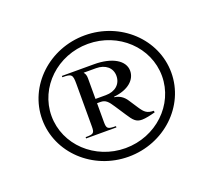

<svg xmlns="http://www.w3.org/2000/svg" viewBox="-88 -728 773 696"><g transform="rotate(-20 299.0 -380.0)"><path d="M50 -380C50 -250.8 161.6 -146 299 -146C436.4 -146 548 -250.8 548 -380C548 -509.2 436.4 -614 299 -614C161.6 -614 50 -509.2 50 -380ZM86 -380C86 -491 181.4 -581 299 -581C416.6 -581 512 -491 512 -380C512 -269 416.6 -179 299 -179C181.4 -179 86 -269 86 -380ZM171 -499C206.6 -499 210.5 -495 210.5 -459.5V-295.5C210.5 -269 207.1 -266 176 -266V-261H293V-266C261.1 -266 257 -269 257 -295.5V-367.5H270C290 -367.5 299 -357 314 -334L341 -293C358 -267 367 -255.5 390.5 -255.5C403.5 -255.5 424 -260 442 -265L440.9 -271.4C415.6 -271.4 405.9 -280.1 391.5 -302L368.5 -337C357.4 -354 342.5 -364 323 -366.5V-368.5C379.5 -374 410 -403 410 -437C410 -477.2 364 -504 295 -504H171ZM249.5 -487V-488H297C333 -488 357 -467.6 357 -437C357 -404.9 333 -384 297 -384H257V-464C257 -474 254.5 -482 249.5 -487Z"/></g></svg>

Font: Prida01
Style: Bold
Weight: 700
Designer: gluk
Foundry: gluk
Version: Version 00.072